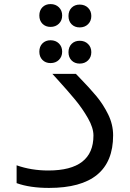

<svg xmlns="http://www.w3.org/2000/svg" viewBox="-20 -917 640 942"><path d="M61.5 -18.5V-106Q133.5 -80.5 217 -80.5Q438.5 -80.5 438.5 -252Q438.5 -290 411.5 -337.2Q384.5 -384.5 348.8 -427.8Q313 -471 258.5 -531L237 -554.5H352.5L365.5 -541Q419 -486 452.8 -445.5Q486.5 -405 510.8 -355.5Q535 -306 535 -253Q535 5 220.5 5Q126.5 5 61.5 -18.5ZM173 -663.5Q173 -688.5 188.2 -704Q203.5 -719.5 228 -719.5Q253 -719.5 269 -703.8Q285 -688 285 -663.5Q285 -639 269 -623.2Q253 -607.5 228 -607.5Q203.5 -607.5 188.2 -623Q173 -638.5 173 -663.5ZM316 -661Q316 -686 331.2 -701.5Q346.5 -717 371 -717Q396 -717 412 -701.2Q428 -685.5 428 -661Q428 -636.5 412 -620.8Q396 -605 371 -605Q346.5 -605 331.2 -620.5Q316 -636 316 -661ZM173 -841Q173 -866 188.2 -881.5Q203.5 -897 228 -897Q253 -897 269 -881.2Q285 -865.5 285 -841Q285 -816.5 269 -800.8Q253 -785 228 -785Q203.5 -785 188.2 -800.5Q173 -816 173 -841ZM316 -838.5Q316 -863.5 331.2 -879Q346.5 -894.5 371 -894.5Q396 -894.5 412 -878.8Q428 -863 428 -838.5Q428 -814 412 -798.2Q396 -782.5 371 -782.5Q346.5 -782.5 331.2 -798Q316 -813.5 316 -838.5Z"/></svg>

Font: JuliaMono Medium
Style: Regular
Weight: 500
Monospace: yes
Designer: cormullion
Foundry: corm
Version: Version 0.054; ttfautohint (v1.8.4)